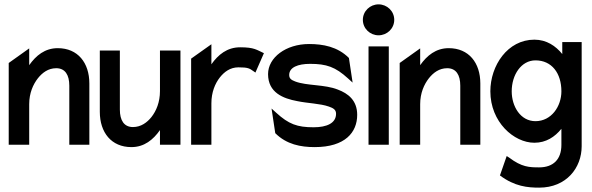

<svg xmlns="http://www.w3.org/2000/svg" viewBox="-20 -664 2717 881"><path d="M20 0H114V-186C114 -237 132 -277 154 -305C174 -330 201 -351 238 -351C279 -351 298 -320 298 -271V0H390V-281C390 -376 337 -443 245 -443C186 -443 145 -409 114 -365V-442L20 -375Z M438 -151C438 -56 491 11 583 11C642 11 683 -23 714 -67V0H808V-432H714V-246C714 -195 697 -155 675 -127C655 -102 627 -81 590 -81C549 -81 530 -112 530 -161V-432H438Z M857 0H950V-190C950 -241 967 -281 989 -309C1009 -334 1036 -355 1074 -355C1118 -355 1125 -350 1142 -338L1152 -331L1191 -420C1158 -435 1147 -447 1082 -447C1022 -447 981 -413 950 -369V-461L857 -395Z M1210 -324C1210 -239 1279 -212 1344 -200C1391 -190 1450 -189 1489 -175C1509 -168 1522 -161 1522 -142C1522 -99 1480 -80 1419 -80C1344 -80 1305 -94 1247 -147L1226 -166L1243 -53C1295 -1 1360 11 1424 11C1564 11 1619 -57 1619 -137C1619 -203 1578 -235 1530 -253C1470 -277 1388 -270 1335 -290C1317 -297 1307 -303 1307 -320C1307 -355 1347 -371 1403 -371C1478 -371 1519 -357 1577 -304L1598 -285L1581 -398C1529 -450 1462 -462 1398 -462C1292 -462 1210 -400 1210 -324Z M1645 -573C1645 -533 1678 -502 1717 -502C1756 -502 1789 -533 1789 -573C1789 -613 1756 -644 1717 -644C1678 -644 1645 -613 1645 -573ZM1671 0H1764V-451H1671Z M1814 0H1908V-186C1908 -237 1926 -277 1948 -305C1968 -330 1995 -351 2032 -351C2073 -351 2092 -320 2092 -271V0H2184V-281C2184 -376 2131 -443 2039 -443C1980 -443 1939 -409 1908 -365V-442L1814 -375Z M2230 -245C2230 -104 2338 -9 2432 -9C2486 -9 2526 -36 2556 -73V1C2556 67 2519 104 2454 104C2409 104 2374 103 2316 59L2305 52L2274 141C2342 192 2402 197 2454 197C2579 197 2649 106 2649 7V-471H2560V-416C2530 -453 2488 -482 2432 -482C2309 -482 2230 -363 2230 -245ZM2328 -245C2328 -321 2372 -387 2437 -387C2512 -387 2556 -328 2556 -245C2556 -176 2510 -108 2437 -108C2368 -108 2328 -176 2328 -245Z"/></svg>

Font: Charger Sport
Style: BdNrw
Weight: 700
Designer: Jasper
Foundry: Cannot Into Space Fonts
Version: Version 1.1